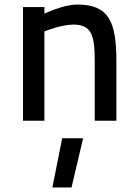

<svg xmlns="http://www.w3.org/2000/svg" viewBox="-20 -530 606 843"><path d="M175 0V-392C175 -392 247 -422 303 -422C383 -422 396 -373 396 -260V0H491V-261C491 -435 458 -510 319 -510C257 -510 175 -470 175 -470V-499H81V0ZM210 293H294L345 77H253Z"/></svg>

Font: TitilliumText22L
Style: 600 wt
Weight: 600
Designer: Campivisivi
Foundry: Campivisivi
Version: 1.000